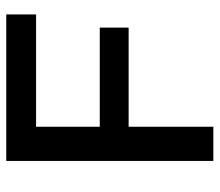

<svg xmlns="http://www.w3.org/2000/svg" viewBox="-64 -636 700 612"><g transform="rotate(-90 286.0 -330.0)"><path d="M79 0V-660H188V0ZM126 -270V-362H504V-270ZM126 -565V-660H546V-565Z"/></g></svg>

Font: Bricolage Grotesque 48pt Condensed ExtraBold Medium
Style: Regular
Weight: 500
Version: Version 1.000;gftools[0.9.30]